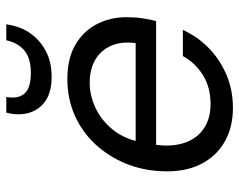

<svg xmlns="http://www.w3.org/2000/svg" viewBox="-95 -653 760 610"><g transform="rotate(-90 285.0 -348.0)"><path d="M247 12Q184 12 137.5 -15.5Q91 -43 67 -93Q43 -143 46 -211Q48 -275 71 -330Q94 -385 133 -426.5Q172 -468 224.5 -491Q277 -514 339 -514Q406 -514 450.5 -487Q495 -460 516.5 -414Q538 -368 535 -313Q535 -295 531.5 -272.5Q528 -250 523 -232H111L122 -297H453Q459 -344 444 -376.5Q429 -409 399 -426Q369 -443 327 -443Q285 -443 245 -423.5Q205 -404 176 -367Q147 -330 137 -274L132 -246Q122 -190 134.5 -147.5Q147 -105 179.5 -82Q212 -59 259 -59Q312 -59 351 -83Q390 -107 412 -147H495Q474 -101 438 -65.5Q402 -30 353.5 -9Q305 12 247 12ZM346 -564Q300 -564 272.5 -581.5Q245 -599 234 -628.5Q223 -658 229 -694L232 -708H282Q275 -671 292.5 -650.5Q310 -630 358 -630Q405 -630 429.5 -650.5Q454 -671 462 -708H513L510 -693Q503 -657 481.5 -628Q460 -599 426 -581.5Q392 -564 346 -564Z"/></g></svg>

Font: DM Sans 16pt
Style: Italic
Weight: 400
Italic angle: -10°
Version: Version 4.004;gftools[0.9.30]